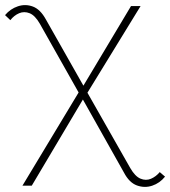

<svg xmlns="http://www.w3.org/2000/svg" viewBox="-52 -543 675 762"><path d="M603 158Q582 184 552 194Q522 204 491.5 193Q461 182 440 142L277 -148L74 194H37L260 -176L106 -449Q87 -482 65.5 -490.5Q44 -499 24 -490.5Q4 -482 -11 -463L-32 -483Q-11 -508 19 -518Q49 -528 78.5 -517Q108 -506 130 -466L279 -203L468 -519H506L295 -175L465 124Q484 157 505.5 166Q527 175 547 166.5Q567 158 582 140Z"/></svg>

Font: Montserrat ExtraLight
Style: Regular
Weight: 200
Designer: Julieta Ulanovsky
Foundry: Julieta Ulanovsky
Version: Version 9.000; ttfautohint (v1.8.4.7-5d5b)